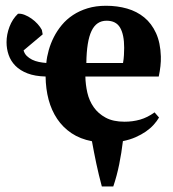

<svg xmlns="http://www.w3.org/2000/svg" viewBox="-20 -488 604 672"><path d="M536.6 -76.7Q529.3 -64 517.8 -51.3Q506.3 -38.6 490.5 -27.6Q474.6 -16.6 454.6 -7.8Q434.6 1 410.2 5.9Q405.3 47.4 397.2 87.2Q389.2 127 376.5 164.6H336.4Q325.2 122.6 317.1 84.5Q309.1 46.4 301.8 6.3Q260.7 -1.5 230.5 -21.7Q200.2 -42 180.2 -71.8Q160.2 -101.6 150.1 -139.2Q140.1 -176.8 139.6 -220.2Q102.1 -221.2 76.2 -231.2Q50.3 -241.2 33.9 -257.8Q17.6 -274.4 10.3 -295.7Q2.9 -316.9 2.9 -340.3Q2.9 -367.2 13.2 -394.3Q23.4 -421.4 43 -439.9Q53.7 -440.9 66.2 -436Q78.6 -431.2 90.3 -422.9Q102.1 -414.6 111.6 -404.1Q121.1 -393.6 126.5 -383.3Q127.4 -379.4 127.9 -375.7Q128.4 -372.1 129.4 -367.7L62.5 -311.5Q65.9 -299.8 74 -292Q82 -284.2 92.5 -279.1Q103 -273.9 116 -271.2Q128.9 -268.6 142.1 -267.6Q144 -289.1 150.6 -312.5Q157.2 -335.9 168.5 -358.2Q179.7 -380.4 196.3 -400.4Q212.9 -420.4 235.4 -435.3Q257.8 -450.2 286.6 -459Q315.4 -467.8 351.1 -467.8Q390.6 -467.8 424.8 -458Q459 -448.2 484.9 -427Q510.7 -405.8 526.1 -372.1Q541.5 -338.4 543 -290.5Q543.5 -273.9 541.5 -256.3Q539.6 -238.8 535.6 -220.2H278.8Q279.3 -192.4 285.6 -164.1Q292 -135.7 307.9 -113Q323.7 -90.3 349.9 -76.2Q376 -62 416 -62Q444.3 -62 470.2 -69.3Q496.1 -76.7 521 -94.7ZM353 -415.5Q317.4 -415.5 300.3 -379.6Q283.2 -343.8 282.2 -267.6H410.6Q413.1 -281.7 413.8 -295.2Q414.6 -308.6 414.6 -320.8Q414.6 -366.7 400.4 -391.1Q386.2 -415.5 353 -415.5Z"/></svg>

Font: PT Astra Serif
Style: Bold
Weight: 700
Designer: A.Korolkova, I. Chaeva
Foundry: ParaType Ltd
Version: Version 1.002